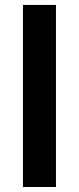

<svg xmlns="http://www.w3.org/2000/svg" viewBox="-20 -747 315 767"><path d="M203.5 -727.3H71.7V0H203.5Z"/></svg>

Font: Margiela Sans Semi Bold
Style: Regular
Weight: 600
Designer: Stefan Endress, Andreas Faust
Version: Version 1.100;FEAKit 1.0